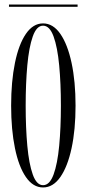

<svg xmlns="http://www.w3.org/2000/svg" viewBox="-20 -814 381 845"><path d="M169.5 11Q125.5 11 94 -34.8Q62.5 -80.5 45.8 -161.8Q29 -243 29 -349Q29 -455.5 45.8 -537.2Q62.5 -619 94 -665Q125.5 -711 169.5 -711Q213.5 -711 245.5 -665Q277.5 -619 295 -537.2Q312.5 -455.5 312.5 -349Q312.5 -243 295 -161.8Q277.5 -80.5 245.5 -34.8Q213.5 11 169.5 11ZM169.5 1Q198.5 1 215.8 -46Q233 -93 240.5 -172.5Q248 -252 248 -349Q248 -446.5 240.5 -526.2Q233 -606 215.8 -653.5Q198.5 -701 169.5 -701Q141 -701 124.2 -653.5Q107.5 -606 100.2 -526.2Q93 -446.5 93 -349Q93 -252 100.2 -172.5Q107.5 -93 124.2 -46Q141 1 169.5 1ZM19.5 -784V-794H321.5V-784Z"/></svg>

Font: Imbue 100pt Light
Style: Regular
Weight: 300
Designer: Tyler Finck
Foundry: Etcetera Type Company
Version: Version 1.102; ttfautohint (v1.8.3)